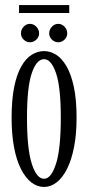

<svg xmlns="http://www.w3.org/2000/svg" viewBox="-20 -730 352 761"><path d="M154.5 11Q127.5 11 104 -7.2Q80.5 -25.5 62.8 -60.8Q45 -96 35.5 -147Q26 -198 26 -263.5Q26 -335 36.2 -385.2Q46.5 -435.5 64.5 -467Q82.5 -498.5 105.8 -513Q129 -527.5 154.5 -527.5Q179.5 -527.5 202.5 -513Q225.5 -498.5 243.8 -467Q262 -435.5 272.8 -385.2Q283.5 -335 283.5 -263.5Q283.5 -198 273.5 -147Q263.5 -96 245.8 -60.8Q228 -25.5 204.5 -7.2Q181 11 154.5 11ZM154.5 -21.5Q183 -21.5 202 -80.8Q221 -140 221 -263.5Q221 -385 202 -440.2Q183 -495.5 154.5 -495.5Q125 -495.5 106 -440.2Q87 -385 87 -263.5Q87 -140 106 -80.8Q125 -21.5 154.5 -21.5ZM211 -562.5Q196.5 -562.5 185.8 -573Q175 -583.5 175 -597.5Q175 -613 185.8 -624.2Q196.5 -635.5 211 -635.5Q225 -635.5 235.8 -624.2Q246.5 -613 246.5 -597.5Q246.5 -583.5 235.8 -573Q225 -562.5 211 -562.5ZM98.5 -562.5Q84.5 -562.5 73.8 -573Q63 -583.5 63 -597.5Q63 -613 73.8 -624.2Q84.5 -635.5 98.5 -635.5Q113 -635.5 124 -624.2Q135 -613 135 -597.5Q135 -583.5 124 -573Q113 -562.5 98.5 -562.5ZM55.5 -678.5V-710H254.5V-678.5Z"/></svg>

Font: Imbue Light
Style: Regular
Weight: 300
Designer: Tyler Finck
Foundry: Etcetera Type Company
Version: Version 1.102